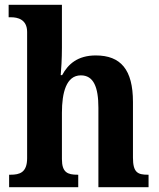

<svg xmlns="http://www.w3.org/2000/svg" viewBox="-20 -780 664 800"><path d="M18 0H306V-52H303C262 -52 238 -61 238 -117V-310C238 -394 256 -466 317 -466C370 -466 390 -417 390 -331V0H599V-52H596C554 -52 534 -61 534 -123V-355C534 -490 483 -549 379 -549C303 -549 263 -512 239 -467H233C235 -487 238 -536 238 -581V-760H16V-708H27C52 -708 93 -700 93 -647V-121C93 -61 62 -52 24 -52H18Z"/></svg>

Font: Noto Serif Hebrew SemiCondensed
Style: Bold
Weight: 700
Width: 4
Designer: Monotype Design Team
Foundry: Monotype Imaging Inc.
Version: Version 2.004